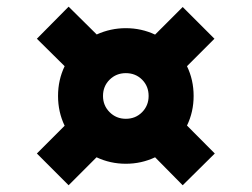

<svg xmlns="http://www.w3.org/2000/svg" viewBox="-20 -633 743 567"><path d="M88.9 -179.7 170.9 -261.7Q151.4 -302.2 151.4 -349.6Q151.4 -397 170.9 -437.5L88.9 -518.6L182.6 -613.3L265.6 -531.2Q306.6 -549.8 351.6 -549.8Q397.5 -549.8 438 -530.8L519.5 -612.3L613.3 -518.6L532.2 -437.5Q551.8 -397 551.8 -349.6Q551.8 -302.7 532.2 -262.2L614.3 -179.7L519.5 -85.9L438 -168.5Q397.5 -149.4 351.6 -149.4Q305.7 -149.4 265.1 -168.5L182.6 -85.9ZM418.9 -349.6Q418.9 -378.4 399.7 -397.7Q380.4 -417 351.6 -417Q323.2 -417 303.7 -397.7Q284.2 -378.4 284.2 -349.6Q284.2 -321.3 303.7 -301.8Q323.2 -282.2 351.6 -282.2Q380.4 -282.2 399.7 -301.8Q418.9 -321.3 418.9 -349.6Z"/></svg>

Font: Wanted Sans ExtraBlack
Style: Regular
Weight: 900
Designer: Original Design by Kil Hyung-jin and Kang Hanbin, Wanted Lab, Inc; Hangeul from Source Han Sans by Jang Soo-young and Ka
Foundry: Wanted Lab, Inc.
Version: Version 1.001